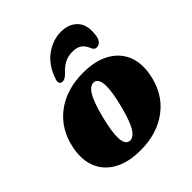

<svg xmlns="http://www.w3.org/2000/svg" viewBox="-199 -855 1006 1006"><g transform="rotate(-45 303.5 -352.5)"><path d="M341.5 -486Q429 -486 488 -454.2Q547 -422.5 572 -364.8Q597 -307 582 -228.5Q560.5 -114 476.5 -49.5Q392.5 15 267.5 15Q180 15 121 -16.8Q62 -48.5 37.2 -106.5Q12.5 -164.5 27 -242.5Q49 -357 132.8 -421.5Q216.5 -486 341.5 -486ZM258.5 -61Q286 -55 310.2 -91.2Q334.5 -127.5 358 -220.5Q403.5 -398 350.5 -410Q323 -416 298.8 -379.8Q274.5 -343.5 251 -250.5Q205.5 -73 258.5 -61ZM380 -603.5Q349.5 -603.5 323.2 -590.8Q297 -578 270.5 -548.5Q250.5 -528.5 234 -528.5Q219.5 -528.5 215.2 -539.5Q211 -550.5 218 -567.5Q244.5 -643.5 298.2 -681.8Q352 -720 411.5 -720Q472 -720 505.8 -681.8Q539.5 -643.5 526 -567.5Q522.5 -550.5 511.8 -539.5Q501 -528.5 486.5 -528.5Q469.5 -528.5 462 -548.5Q451 -576.5 432 -590Q413 -603.5 380 -603.5Z"/></g></svg>

Font: Fraunces 9pt S000 Black
Style: Italic
Weight: 900
Italic angle: -16°
Version: Version 1.000; ttfautohint (v1.8.3)